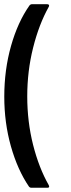

<svg xmlns="http://www.w3.org/2000/svg" viewBox="-23 -782 333 902"><path d="M199.2 100.1H125Q117.2 100.1 112.8 94.2Q59.6 16.1 28.3 -94.5Q-2.9 -205.1 -2.9 -328.1Q-2.9 -454.1 28.8 -566.2Q60.5 -678.2 115.2 -755.9Q120.1 -762.2 127 -762.2H199.2Q205.1 -762.2 207 -758.5Q209 -754.9 206.1 -750Q160.2 -668 132.6 -558.1Q105 -448.2 105 -329.1Q105 -210.4 132.3 -102.1Q159.7 6.3 206.1 87.9Q208 93.8 208 94.2Q208 100.1 199.2 100.1Z"/></svg>

Font: Gruenseis Font Medium
Style: Regular
Weight: 500
Designer: Jeremy Tribby
Foundry: Tribby Type
Version: Version 1.408;Glyphs 3.1.2 (3151)